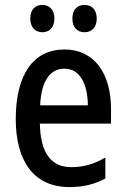

<svg xmlns="http://www.w3.org/2000/svg" viewBox="-20 -750 511 780"><path d="M103 -675C103 -638 124 -619 152 -619C180 -619 201 -638 201 -675C201 -711 180 -730 152 -730C124 -730 103 -712 103 -675ZM274 -675C274 -638 295 -619 323 -619C352 -619 373 -638 373 -675C373 -711 352 -730 323 -730C295 -730 274 -712 274 -675ZM242 -549C116 -549 44 -448 44 -266C44 -99 115 10 262 10C318 10 364 -1 408 -25V-110C361 -83 319 -71 269 -71C187 -71 144 -130 142 -248H431V-308C431 -450 364 -549 242 -549ZM242 -471C306 -471 336 -407 337 -322H143C148 -423 184 -471 242 -471Z"/></svg>

Font: Noto Sans Gujarati Condensed Medium
Style: Regular
Weight: 500
Width: 3
Designer: Jelle Bosma - Monotype Design Team, Universal Thirst
Foundry: Monotype Imaging Inc.
Version: Version 2.106